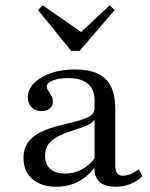

<svg xmlns="http://www.w3.org/2000/svg" viewBox="-20 -686 561 717"><path d="M190.3 11.3Q133.9 11.3 100.8 -17.3Q67.7 -46 67.7 -95.2Q67.7 -133.1 86.7 -156.9Q105.6 -180.6 135.9 -194.4Q166.1 -208.1 200 -216.5Q233.9 -225 264.1 -232.7Q294.4 -240.3 313.7 -251.2Q333.1 -262.1 333.1 -280.6V-312.1Q333.1 -352.4 308.1 -373.4Q283.1 -394.4 233.9 -394.4Q200 -394.4 177.4 -385.5Q154.8 -376.6 154.8 -362.9Q154.8 -355.6 160.5 -346.8Q166.1 -337.9 171.8 -327.8Q177.4 -317.7 177.4 -306.5Q177.4 -290.3 165.7 -280.6Q154 -271 134.7 -271Q112.1 -271 98 -285.5Q83.9 -300 83.9 -322.6Q83.9 -352.4 107.3 -375.8Q130.6 -399.2 170.2 -412.9Q209.7 -426.6 259.7 -426.6Q311.3 -426.6 344.8 -411.3Q378.2 -396 394.4 -362.9Q410.5 -329.8 410.5 -277.4V-66.9Q410.5 -47.6 417.7 -38.7Q425 -29.8 439.5 -29.8Q453.2 -29.8 468.1 -36.3Q483.1 -42.7 497.6 -54L512.1 -28.2Q490.3 -8.1 466.1 1.6Q441.9 11.3 412.1 11.3Q332.3 11.3 332.3 -59.7Q306.5 -25 270.6 -6.9Q234.7 11.3 190.3 11.3ZM222.6 -37.9Q255.6 -37.9 283.9 -52.4Q312.1 -66.9 333.1 -94.4V-238.7Q322.6 -225 301.2 -216.1Q279.8 -207.3 253.6 -199.2Q227.4 -191.1 203.6 -180.2Q179.8 -169.4 164.1 -151.6Q148.4 -133.9 148.4 -104Q148.4 -72.6 167.7 -55.2Q187.1 -37.9 222.6 -37.9ZM389.5 -666.1 408.1 -648.4 277.4 -496H246L121.8 -648.4L139.5 -666.1L302.4 -553.2L262.1 -546.8Z"/></svg>

Font: Playfair 12pt
Style: Regular
Weight: 400
Designer: Claus Eggers Sørensen
Foundry: Claus Eggers Sørensen
Version: Version 2.000;gftools[0.9.28]